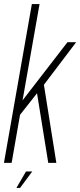

<svg xmlns="http://www.w3.org/2000/svg" viewBox="-40 -805 397 949"><path d="M-20.5 0H17.5L59 -237.5L143 -344L198.5 0H238.5L177 -386L336.5 -596.5H293.5L71.5 -309L155.5 -785H117.5ZM41 124H59L119.5 42.5H88.5Z"/></svg>

Font: Anybody Condensed ExtraLight
Style: Italic
Weight: 250
Width: 3
Italic angle: -10°
Version: Version 1.113;gftools[0.9.25]